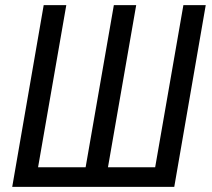

<svg xmlns="http://www.w3.org/2000/svg" viewBox="-20 -731 831 751"><path d="M150.9 -710.9H239.3L128.9 -76.7H314.9L425.3 -710.9H512.7L402.3 -76.7H586.9L697.3 -710.9H784.7L661.6 0H27.8Z"/></svg>

Font: Roboto Condensed
Style: Italic
Weight: 400
Italic angle: -12°
Designer: Christian Robertson
Foundry: Google
Version: Version 3.0